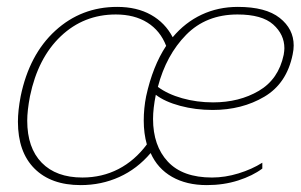

<svg xmlns="http://www.w3.org/2000/svg" viewBox="-20 -527 872 557"><path d="M32 -174Q32 -206 40 -248Q65 -369 140.5 -438Q216 -507 320 -507Q377 -507 418 -484Q459 -461 481 -419Q517 -462 565 -484.5Q613 -507 670 -507Q751 -507 791.5 -475Q832 -443 832 -395Q832 -383 829 -369Q812 -285 747 -246.5Q682 -208 597 -208Q547 -208 502.5 -220Q458 -232 432 -252Q424 -212 424 -182Q424 -104 467 -58Q510 -12 595 -12Q633 -12 672 -24Q711 -36 741 -55V-38Q713 -17 671 -3.5Q629 10 580 10Q521 10 479 -14Q437 -38 417 -83Q378 -37 326 -13.5Q274 10 214 10Q128 10 80 -38Q32 -86 32 -174ZM406 -108Q397 -140 397 -177Q397 -213 404 -248Q423 -335 462 -394Q445 -438 407.5 -461.5Q370 -485 316 -485Q223 -485 156.5 -422Q90 -359 67 -248Q59 -206 59 -177Q59 -98 101 -55Q143 -12 219 -12Q276 -12 323.5 -36.5Q371 -61 406 -108ZM803 -368Q805 -380 805 -387Q805 -427 772.5 -456Q740 -485 669 -485Q578 -485 520 -426Q462 -367 438 -275Q466 -254 508.5 -242Q551 -230 598 -230Q674 -230 731 -263.5Q788 -297 803 -368Z"/></svg>

Font: Trirong Thin
Style: Italic
Weight: 250
Italic angle: -12°
Designer: Katatrad Team
Foundry: CadsonDemak
Version: Version 1.001